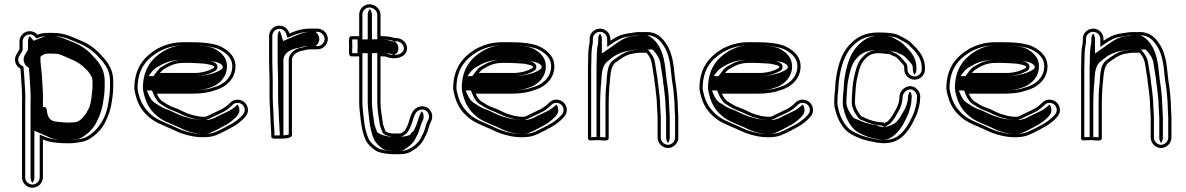

<svg xmlns="http://www.w3.org/2000/svg" viewBox="-20 -649 5554 899"><path d="M510.1 -240.2V-269.3C510.1 -335.3 472.7 -371.3 440 -405.4C417.9 -426.9 391.8 -445.1 361.7 -457.5C322.3 -472.8 287.4 -495 227.5 -495H205C187.2 -495 170.2 -492.7 155 -486.8C146.3 -496.8 134 -503 119.6 -503C93 -503 71.1 -481.6 71.1 -455.5V-417.7C67.1 -411.9 63 -405.1 60 -399.3L54.9 -390.4C42.4 -364.1 55.8 -338.2 75.6 -327.4C76.7 -318.1 77.6 -307.7 78.1 -297.6C80 -253.2 85.3 -209.8 83.1 -166.3L83.1 -166.1V181.5C83.1 208.1 105 230 131.6 230C158.3 230 180.9 208.1 180.9 181.5V3.9C213.8 18.5 254.8 22 301.6 22C312 22 322.3 21.3 332.8 19.9L361 15.9C374.7 13 386.8 8.8 396.5 2.9C426.1 -14.3 457.9 -43.6 473.5 -78.9C487.8 -107 500 -140 504.1 -179.1L507.1 -197.5C508.4 -211.4 510.1 -224.8 510.1 -240.2ZM413.1 -268.5V-239.8C413.1 -230.8 411.4 -219.3 410.2 -210.1L408.2 -191.9C405.8 -172 401.3 -149.4 393.2 -136.5C385.2 -123.8 386.1 -119 375.7 -108.6C363 -92.2 360.4 -89.8 343.7 -79.8C335.4 -76.3 316.8 -75 301.6 -75C288.8 -75 268.2 -76.5 257.6 -77.8L240.5 -79.7C216.1 -83.3 206.3 -96.6 201.1 -119.7L199 -133.2C198.4 -135.3 198 -137.4 198 -138.5C198 -150.7 180.9 -147.1 180.9 -147.1V-167.1C183.1 -213.2 177.6 -256.9 175.5 -302.4C173 -330.4 169.1 -354.1 169.1 -380.3V-381.5L168.7 -382.7C175.5 -388.8 185.9 -396.1 191 -396.1H192.2C196.6 -397.2 201.4 -398 205 -398H227.5C233 -398 239.1 -397.6 245.3 -397H245.8C248.3 -397 251.4 -396.5 255 -395.5C275.7 -389.3 298.4 -377 318.7 -369C337.4 -361.6 355 -350.3 369.8 -337.1L390.9 -316.4C397.4 -308.8 399.8 -305 401.1 -302.1C406.4 -295.7 412.1 -286.6 412.1 -278V-277.3C412.7 -274.5 413.1 -271.4 413.1 -268.5ZM495.1 -240.2C495.1 -226.3 493.4 -212.5 492.2 -199.4L489.2 -181C481.1 -102.8 443.4 -41.7 388.9 -10C381.1 -5.3 369.9 -1.4 358.4 1.1L330.8 5.1C321.1 6.3 311.3 7 301.6 7C255.4 7 216.5 3.3 186.9 -9.8L165.9 -19.1V181.5C165.9 199.5 150.2 215 131.6 215C113.3 215 98.1 199.8 98.1 181.5V-165.7C100.4 -212.7 95 -254.2 93.1 -298.4C92.3 -311.9 91 -324.4 89.7 -336.9L82.8 -340.6C68.6 -348.3 60.4 -366 68.3 -383.5C74 -393.6 79.6 -403.5 86.1 -413V-455.5C86.1 -473 101 -488 119.6 -488C129.6 -488 137.6 -484 143.7 -477L150.6 -468.9L160.5 -472.8C173.3 -477.8 188.5 -480 205 -480H227.5C283.5 -480 314.9 -459.5 356.1 -443.6C383.9 -432.1 408.8 -414.6 429.4 -394.8C463.2 -359.5 495.1 -328.7 495.1 -269.3ZM428.1 -268.5V-239.8C428.1 -229.1 426.2 -217 425.1 -208.3L423.1 -190.2C420.6 -169.3 416.5 -145.5 405.9 -128.5C399.9 -119 400 -112.1 387 -98.7C375.5 -83.9 367.8 -76.7 351.4 -66.9C339.6 -59.9 317.8 -60 301.6 -60C287.8 -60 267.1 -61.5 255.8 -62.9L238.6 -64.8C200.1 -70.5 189.4 -97 183.7 -132.4L165.9 -129V-167.4L165.9 -167.8C168 -212.4 162.8 -253.8 160.5 -301.4C158.1 -328 154.3 -350.4 154.1 -378.9L151.2 -387.2C161.9 -396.8 169.9 -409.1 190.7 -411.2C193.5 -411.8 200.3 -413 205 -413H227.5C233.4 -413 239.3 -412.7 245.8 -412C250.1 -411.9 254.5 -411.3 259.3 -409.8C282.2 -403 305.2 -390.4 324.2 -382.9C343.9 -375.1 363.4 -362.9 380.1 -348.1L401.9 -326.6C407.8 -319.7 410.8 -316 413.9 -310.1C418.7 -304.1 426.4 -293.9 427.1 -278.8C427.6 -276 428.1 -272.2 428.1 -268.5ZM470.1 -240.2V-269.3C470.1 -333.1 435.5 -365.7 402.5 -400.2C381.8 -420.2 357.3 -436.9 332.5 -447.2C285.6 -465.5 259.9 -480 227.5 -480H205C196.8 -480 191.7 -479.5 183.9 -476.4L137.7 -458.3L119.2 -479.6C114.7 -473.7 111.1 -464.8 111.1 -455.5V-415.8C106.9 -409.7 102.5 -402.8 99.2 -396.3L94.2 -387.5C83.6 -364.7 98.4 -341.5 108.5 -336L115.1 -332.4C116.3 -321.4 117.4 -309.8 118.1 -297.9C120 -253.6 125.4 -210.3 123.1 -165.9V181.5C123.1 191.4 126.5 200.3 131.8 207.1C137 200.7 140.9 191.5 140.9 181.5V-36.9L211.4 -5.8C234.5 4.4 259.9 7 301.6 7C307.2 7 312.3 6.7 319 5.8L343.7 2.3C349.9 0.8 356.5 -1.4 362.7 -5.1C389 -20.4 419.2 -47.7 434.1 -81.6C448.4 -109.5 460.1 -141 464.1 -179.8L467.1 -198.3C468.4 -211.9 470.1 -225.4 470.1 -240.2ZM127.6 -384.8 129 -380.8C129 -380.4 129.1 -380.7 129.1 -380.3C129.1 -353.6 133 -329.5 135.5 -302C137.7 -255.7 143.1 -213.1 140.9 -167.2V-122.2L160 -126C164.7 -97.2 169.3 -74.2 227.4 -65.5L245.5 -63.5C262.5 -61.4 281.8 -60 301.6 -60C320.5 -60 350.5 -60.2 373.4 -69.7C392.2 -77.6 402.3 -89.2 413.7 -103.9C426.3 -116.8 425.2 -122.1 432.1 -133.1C441.6 -148.2 445.7 -170.8 448.1 -191.2L450.1 -209.4C451.3 -218.4 453.1 -230.2 453.1 -239.8V-268.5C453.1 -271.7 452.6 -275.3 452.1 -277.9C452.1 -288.7 445.5 -298.9 440.1 -305.6C438.1 -309.6 434.7 -314.3 428.7 -321.3L406.9 -342.7C389.9 -357.9 367.1 -371.6 347.7 -379.3C324.4 -388.5 291 -409.2 250.5 -412C245 -412.5 235.3 -413 227.5 -413H205C193 -413 186.4 -411.9 180.2 -410.8C139.2 -404 138.1 -394.1 127.6 -384.8Z M748.5 -325.6C775.7 -341.8 798.9 -354.5 841.3 -354.5H870.8C882.7 -354.5 932.7 -351.6 941.5 -350.6C944.3 -350.3 982 -342.8 982 -338.2L983.1 -336.2V-335C983.1 -333.6 981.3 -331.2 978.3 -329.3C956.5 -317.1 936.4 -310.8 903.1 -307.5L728.4 -307.5C729.5 -309 747.6 -327 748.5 -325.6ZM747.3 -170.4C732.7 -177.4 722.4 -191.2 714.3 -210.5H881.3C911.2 -210.5 941.9 -213.6 965.8 -219.8L984.8 -225.8C1030.9 -237.9 1071.6 -269.9 1080.9 -318.7C1091.5 -379.5 1051.6 -411 1016.8 -429.6C982.3 -447.2 924.6 -451.5 870.8 -451.5H841.3C788.2 -451.5 750.1 -438.7 714.8 -419.5C654.5 -383.4 609 -330.7 609 -235V-234.7L609 -234.5C609.7 -224.4 612.3 -212.4 616.3 -199C626.2 -161.2 644.3 -131.3 669.3 -108.6C701.3 -76.6 739.9 -64.3 783 -45.2L806.1 -34.3C819.7 -27.9 836.7 -22 851.8 -17.8L868.8 -13.7C903.5 -4.8 958.5 -2.2 992 -16.1C1020.8 -28 1047.9 -43.1 1074.2 -57.5C1090.5 -67 1107.2 -80.1 1119.8 -92.7C1129.4 -102.3 1141 -114.6 1141 -134C1141 -160.6 1119.1 -182.5 1092.5 -182.5C1079.3 -182.5 1067.5 -177.6 1058.2 -168.3C1043.8 -153.9 1028 -141.4 1007.6 -132.8L967.4 -113.7C957.3 -108.9 951.5 -104.8 942.5 -102.5H923.8C911 -103.7 909 -104.4 896.8 -106.3L879.3 -111.2C874.5 -112.5 869 -114.1 862.7 -116.1C846.4 -121.3 815 -139.7 793.2 -146.1C776.5 -152 761.6 -160.7 747.3 -170.4ZM943.2 -365.5C933 -366.7 884.1 -369.5 870.8 -369.5H841.3C796.6 -369.5 769 -355.2 742.8 -339.7C730.3 -334.5 720.2 -321.5 716.5 -316.5L698.3 -292.5L903.8 -292.5C938.7 -295.9 961.9 -302.9 985.6 -316.2C990.4 -318.9 998.1 -323.5 998.1 -335V-339.9C993.2 -364.5 943.6 -366.5 943.2 -365.5ZM739.9 -157.4C755.9 -146.6 770 -138.5 788.2 -132C806.9 -125.3 838.5 -108 858.2 -101.8C864.6 -99.8 870.4 -98.1 875.3 -96.7L893.6 -91.6C905.6 -89.7 909.4 -88.7 923.2 -87.5H944.4C957 -90.8 964.6 -95.8 973.8 -100.2L1013.7 -119.1C1037.7 -129.5 1053.5 -142.4 1068.8 -157.7C1075.4 -164.3 1083.1 -167.5 1092.5 -167.5C1110.8 -167.5 1126 -152.3 1126 -134C1126 -121.2 1118.8 -112.9 1109.2 -103.3C1097.6 -91.7 1081.4 -79.1 1066.8 -70.5C1040.9 -56.4 1013.9 -41.4 986.3 -30C957.9 -18.2 904.9 -19.9 872.4 -28.3L855.6 -32.3C839.9 -36.8 825 -41.9 812.5 -47.8L789.3 -58.9C744.6 -78.7 709 -90.1 679.9 -119.2C657.5 -141.6 640.5 -166 630.7 -203C626.8 -216.2 624.6 -227.3 624 -235.3C624.4 -326.2 665.5 -372.3 722.2 -406.5C756.7 -425.1 790.8 -436.5 841.3 -436.5H870.8C923.9 -436.5 980.2 -431.5 1009.9 -416.3C1043 -398.6 1075 -372.6 1066.1 -321.3C1058.2 -279.9 1023.1 -251.3 980.7 -240.2L961.7 -234.2C938.7 -228.4 910.1 -225.5 881.3 -225.5H691.7L700.5 -204.7C709.2 -184 721 -167.2 739.9 -157.4ZM675.6 -292.5 689.9 -311.6C693.2 -316 703.8 -328.3 719 -336.2C743.6 -350.7 775.6 -369.5 841.3 -369.5H870.8C892 -369.5 935.7 -367 953 -364.9C961.8 -364 1010.6 -360.3 1021.2 -341.3C1022 -339.9 1022.4 -339 1023.1 -337.7V-335C1023.1 -329.6 1019.4 -325.9 1012.7 -321.7C987.8 -305.9 953 -296.9 908.2 -292.5ZM713.7 -162.2C692.3 -173.3 683 -188.8 674.8 -208.2L667.5 -225.5H881.3C903.4 -225.5 925.4 -227.8 941.7 -231.8L960.4 -237.7C990.7 -245.7 1031.9 -272.1 1041 -319.7C1051 -377.4 1014.4 -404.7 984.3 -420.9C961.8 -432.2 920.8 -436.5 870.8 -436.5H841.3C808.3 -436.5 781.4 -429.2 748.2 -411.3C693.4 -378.2 649 -328.9 649 -234.9C649.7 -225.3 652 -213.9 656.1 -200.5C665.8 -163.4 683 -135.4 706.5 -114.1C736.5 -84.2 766.8 -75.6 814 -54.8L837.5 -43.6C848 -38.6 861 -34.1 874.6 -30.1L890.8 -26.3C916.5 -19.6 947.2 -19.9 962.3 -26.2C988.3 -36.9 1014.2 -51.2 1040.9 -65.8C1054.2 -73.6 1070.7 -86.3 1082.4 -98C1091.6 -107.2 1101 -116.8 1101 -134C1101 -144 1097.7 -152.7 1092.2 -159.7C1078 -146 1063.3 -134 1038.3 -123.2L998.8 -104.4C991.6 -101 985.7 -95.4 965.2 -90.1L955 -87.5H919.1C900.3 -89.2 888.6 -91.3 876.7 -93.2L855.8 -99.1C850.1 -100.6 843.7 -102.5 837 -104.6C810.6 -113 780.6 -130.8 768.7 -134.3C746 -140.9 729.2 -151.8 713.7 -162.2Z M1250 -26V-10.5C1250 3.4 1269.5 0 1278 0C1283.3 0 1347 4 1347 -16.5V-372C1348.7 -376.9 1348.5 -378.5 1348.7 -378.4C1353.6 -395.5 1374.7 -408.8 1397.6 -412.1C1410.7 -414 1417.4 -418 1431.5 -418H1466.5C1492.3 -418 1515 -440.3 1515 -466.5C1515 -492.7 1492.4 -515 1466.5 -515H1431.5C1393.7 -515 1364.1 -504.8 1335.2 -492.4C1329.2 -512.6 1311.6 -529 1288.5 -529C1261.9 -529 1240 -507.1 1240 -480.5V-357.5C1240 -329.7 1242 -304.2 1242 -275.5V-194.5C1242 -184.3 1242.3 -172.9 1243 -160.1L1245 -126C1245.7 -116.7 1246 -108 1246 -99.5C1246 -86.3 1249 -51.2 1249 -41.5V-40.9C1249.6 -37.1 1250 -32.5 1250 -26ZM1261 -99.5C1261 -108.3 1260.7 -117.6 1260 -127L1258 -160.9C1257.3 -173.5 1257 -184.6 1257 -194.5V-275.5C1257 -304.9 1255 -330.5 1255 -357.5V-480.5C1255 -498.8 1270.2 -514 1288.5 -514C1303.9 -514 1316.4 -503.1 1320.9 -488.1L1325.7 -472L1341.2 -478.6C1369.4 -490.7 1396.5 -500 1431.5 -500H1466.5C1484 -500 1500 -484.2 1500 -466.5C1500 -448.8 1484 -433 1466.5 -433H1431.5C1414 -433 1405.4 -428.4 1395.4 -426.9C1368.8 -423.1 1342.6 -408.8 1334.1 -382C1333.3 -378.5 1333.8 -379.5 1332 -374.5V-19.5C1320.4 -14.1 1283.3 -15 1278 -15C1273.2 -15 1268.4 -14.6 1265 -14.7V-26C1265 -45.4 1261 -79.1 1261 -99.5ZM1290 -26V-14.7C1295.6 -14.6 1303.8 -14.9 1306.8 -15.4C1306.9 -15.6 1307 -16 1307 -16.5V-373C1308.8 -378.2 1307.7 -376.9 1309.2 -380.8C1315.3 -399.8 1335.5 -418.9 1383.5 -426.1C1383.5 -426.1 1393.3 -433 1431.5 -433H1457.1C1465 -438 1475 -451.3 1475 -466.5C1475 -481.5 1465.5 -494.7 1457.1 -500H1431.5C1414.5 -500 1394 -494.8 1365.3 -482.5L1305.6 -457L1295.5 -490.8C1293.9 -496.2 1291.6 -500.7 1288.2 -505.4C1283.4 -498.9 1280 -490.1 1280 -480.5V-357.5C1280 -330 1282 -304.5 1282 -275.5V-194.5C1282 -184.4 1282.3 -173.1 1283 -160.4L1285 -126.4C1285.7 -117.1 1286 -108.1 1286 -99.5C1286 -86.7 1289 -52.1 1289 -41.3C1289.6 -37.6 1290 -32.4 1290 -26Z M1785.1 -384.3H1785.5C1785.6 -384.3 1785.5 -384.4 1786.2 -384.1C1814.5 -371.6 1852.7 -373.3 1873.3 -393C1894 -413.8 1887.9 -442.8 1868.5 -458.7C1858.2 -466.9 1845.7 -471.8 1828.4 -470.9C1812.5 -476.5 1788.7 -479.7 1767.7 -479.7H1761.6V-580.5C1761.6 -607.1 1736.2 -629 1709.8 -629C1683.5 -629 1661.8 -606.8 1661.8 -580.5V-479.6H1625.3C1609.7 -479.6 1614.3 -452.9 1614.8 -432.3C1614.3 -411.7 1609.7 -385 1625.3 -385H1661.8V-170C1661.8 -141.4 1666.7 -113.4 1668.9 -88.4C1672.5 -52.8 1680 -19.8 1692.5 7.6C1701.5 26.9 1724 47.5 1742.4 58C1763 68.8 1788.4 70.7 1814 73H1852.1C1880 73 1898 66.5 1914.3 54.9C1929.5 46.4 1945.2 32 1955.4 18C1963.3 7.4 1968 -5.6 1973.8 -15.8C1985.2 -35.6 1988.1 -62.7 1997.9 -79.9C2017.4 -116.5 1985.9 -162.7 1941.1 -148.7C1901.1 -136.2 1899.9 -84.4 1886.7 -58C1879.8 -46.7 1877.5 -38.2 1870.5 -33.5C1864.6 -29.6 1858.7 -24 1852.1 -24H1816.5C1802 -26.8 1795.1 -25.9 1784.8 -34.4C1781.8 -41.5 1776.9 -56.5 1773.6 -66L1771.5 -79C1767.9 -108 1761.6 -139.2 1761.6 -170.5V-385.3H1767.7C1770.9 -385.3 1777.2 -384.9 1785.1 -384.3ZM1826.3 -455.8C1841.6 -456.5 1850.6 -453.7 1859 -447C1873.1 -435.5 1875.8 -417.3 1862.8 -403.7C1846.2 -388.5 1813.8 -388.3 1789.6 -399C1781.5 -399.6 1771.9 -400.3 1767.7 -400.3H1746.6V-170.5C1746.6 -137 1753 -105.7 1756.7 -76.8L1759 -62.3C1762.9 -50.9 1768.1 -35.3 1772.5 -25.2C1787.3 -12.9 1801 -11.7 1815 -9H1852.1C1866.7 -9 1875.2 -18.6 1878.9 -21.1C1891.9 -29.9 1894.3 -41.6 1899.8 -50.8C1917.1 -85.2 1916.4 -125.2 1945.6 -134.3C1977.7 -144.4 1997.9 -111.8 1984.8 -87.1C1972.7 -66.1 1969.9 -39.2 1960.8 -23.2C1954 -11.3 1949.6 0.6 1943.3 9C1934.3 21.4 1919.9 34.6 1907 41.8C1890.8 50.8 1879.8 58 1852.1 58H1814.6C1788.3 55.7 1766.1 53.2 1749.6 44.8C1732.7 35 1713 16.1 1706.1 1.3C1694.6 -23.8 1687.3 -55.7 1683.8 -89.8C1681.6 -115.5 1676.8 -143.1 1676.8 -170V-400H1629.2C1628.3 -407.1 1629.5 -419.5 1629.8 -431.9L1629.8 -432.3L1629.8 -432.7C1629.5 -445.1 1628.5 -459 1629.2 -464.6H1676.8V-580.5C1676.8 -598.6 1692 -614 1709.8 -614C1728.8 -614 1746.6 -597.4 1746.6 -580.5V-464.7H1767.7C1788.9 -464.7 1811.7 -460.8 1826.3 -455.8ZM1793.2 -399 1807.5 -397.9 1816.7 -393.8C1820.1 -392.3 1822.8 -391.6 1824.3 -391.3C1826 -391.8 1830.8 -393.6 1835.9 -398.3C1851.6 -414.4 1846.3 -440.8 1832.2 -452.4C1830.5 -453.7 1829.1 -454.7 1827.3 -455.7L1815.1 -455.1L1801.1 -459.9C1793.6 -462.6 1778.5 -464.7 1767.7 -464.7H1721.6V-580.5C1721.6 -590.7 1717.3 -599.8 1711 -606.6C1706 -600.4 1701.8 -590.7 1701.8 -580.5V-464.6H1654.1C1653.3 -456.5 1654.5 -443.8 1654.8 -432.3C1654.5 -420.8 1653.2 -408.8 1654.1 -400H1701.8V-170C1701.8 -142 1706.7 -114.2 1708.8 -88.9C1712.4 -53.9 1719.9 -21.3 1731.9 5.1C1739.7 21.8 1760.9 41 1775.4 49.5C1785.8 54.8 1794 55.8 1818.6 58H1852.1C1859.1 58 1864.8 58 1878.9 47.9C1890.7 39.5 1906.3 28.5 1916.8 14C1923.7 4.7 1928.4 -7.9 1934.7 -18.9C1945 -37 1947.5 -63 1958.7 -83C1966.6 -98.1 1964.4 -116.3 1955.7 -128.4C1940.9 -110.8 1937 -77.3 1925.9 -55C1919.2 -43.9 1919.8 -35.9 1905.4 -26.2C1905.4 -26.2 1904 -9 1852.1 -9H1806.8C1794.8 -11.3 1765.3 -14.2 1746.2 -30.1C1742.4 -38.8 1737.4 -53.9 1733.8 -64.6L1731.6 -78.1C1727.9 -107.1 1721.6 -138.4 1721.6 -170.5V-400.3H1767.7C1777.6 -400.3 1783.8 -399.7 1793.2 -399Z M2241.5 -325.6C2268.7 -341.8 2291.9 -354.5 2334.3 -354.5H2363.8C2375.7 -354.5 2425.7 -351.6 2434.5 -350.6C2437.3 -350.3 2475 -342.8 2475 -338.2L2476.1 -336.2V-335C2476.1 -333.6 2474.3 -331.2 2471.3 -329.3C2449.5 -317.1 2429.4 -310.8 2396.1 -307.5L2221.4 -307.5C2222.5 -309 2240.6 -327 2241.5 -325.6ZM2240.3 -170.4C2225.7 -177.4 2215.4 -191.2 2207.3 -210.5H2374.3C2404.2 -210.5 2434.9 -213.6 2458.8 -219.8L2477.8 -225.8C2523.9 -237.9 2564.6 -269.9 2573.9 -318.7C2584.5 -379.5 2544.6 -411 2509.8 -429.6C2475.3 -447.2 2417.6 -451.5 2363.8 -451.5H2334.3C2281.2 -451.5 2243.1 -438.7 2207.8 -419.5C2147.5 -383.4 2102 -330.7 2102 -235V-234.7L2102 -234.5C2102.7 -224.4 2105.3 -212.4 2109.3 -199C2119.2 -161.2 2137.3 -131.3 2162.3 -108.6C2194.3 -76.6 2232.9 -64.3 2276 -45.2L2299.1 -34.3C2312.7 -27.9 2329.7 -22 2344.8 -17.8L2361.8 -13.7C2396.5 -4.8 2451.5 -2.2 2485 -16.1C2513.8 -28 2540.9 -43.1 2567.2 -57.5C2583.5 -67 2600.2 -80.1 2612.8 -92.7C2622.4 -102.3 2634 -114.6 2634 -134C2634 -160.6 2612.1 -182.5 2585.5 -182.5C2572.3 -182.5 2560.5 -177.6 2551.2 -168.3C2536.8 -153.9 2521 -141.4 2500.6 -132.8L2460.4 -113.7C2450.3 -108.9 2444.5 -104.8 2435.5 -102.5H2416.8C2404 -103.7 2402 -104.4 2389.8 -106.3L2372.3 -111.2C2367.5 -112.5 2362 -114.1 2355.7 -116.1C2339.4 -121.3 2308 -139.7 2286.2 -146.1C2269.5 -152 2254.6 -160.7 2240.3 -170.4ZM2436.2 -365.5C2426 -366.7 2377.1 -369.5 2363.8 -369.5H2334.3C2289.6 -369.5 2262 -355.2 2235.8 -339.7C2223.3 -334.5 2213.2 -321.5 2209.5 -316.5L2191.3 -292.5L2396.8 -292.5C2431.7 -295.9 2454.9 -302.9 2478.6 -316.2C2483.4 -318.9 2491.1 -323.5 2491.1 -335V-339.9C2486.2 -364.5 2436.6 -366.5 2436.2 -365.5ZM2232.9 -157.4C2248.9 -146.6 2263 -138.5 2281.2 -132C2299.9 -125.3 2331.5 -108 2351.2 -101.8C2357.6 -99.8 2363.4 -98.1 2368.3 -96.7L2386.6 -91.6C2398.6 -89.7 2402.4 -88.7 2416.2 -87.5H2437.4C2450 -90.8 2457.6 -95.8 2466.8 -100.2L2506.7 -119.1C2530.7 -129.5 2546.5 -142.4 2561.8 -157.7C2568.4 -164.3 2576.1 -167.5 2585.5 -167.5C2603.8 -167.5 2619 -152.3 2619 -134C2619 -121.2 2611.8 -112.9 2602.2 -103.3C2590.6 -91.7 2574.4 -79.1 2559.8 -70.5C2533.9 -56.4 2506.9 -41.4 2479.3 -30C2450.9 -18.2 2397.9 -19.9 2365.4 -28.3L2348.6 -32.3C2332.9 -36.8 2318 -41.9 2305.5 -47.8L2282.3 -58.9C2237.6 -78.7 2202 -90.1 2172.9 -119.2C2150.5 -141.6 2133.5 -166 2123.7 -203C2119.8 -216.2 2117.6 -227.3 2117 -235.3C2117.4 -326.2 2158.5 -372.3 2215.2 -406.5C2249.7 -425.1 2283.8 -436.5 2334.3 -436.5H2363.8C2416.9 -436.5 2473.2 -431.5 2502.9 -416.3C2536 -398.6 2568 -372.6 2559.1 -321.3C2551.2 -279.9 2516.1 -251.3 2473.7 -240.2L2454.7 -234.2C2431.7 -228.4 2403.1 -225.5 2374.3 -225.5H2184.7L2193.5 -204.7C2202.2 -184 2214 -167.2 2232.9 -157.4ZM2168.6 -292.5 2182.9 -311.6C2186.2 -316 2196.8 -328.3 2212 -336.2C2236.6 -350.7 2268.6 -369.5 2334.3 -369.5H2363.8C2385 -369.5 2428.7 -367 2446 -364.9C2454.8 -364 2503.6 -360.3 2514.2 -341.3C2515 -339.9 2515.4 -339 2516.1 -337.7V-335C2516.1 -329.6 2512.4 -325.9 2505.7 -321.7C2480.8 -305.9 2446 -296.9 2401.2 -292.5ZM2206.7 -162.2C2185.3 -173.3 2176 -188.8 2167.8 -208.2L2160.5 -225.5H2374.3C2396.4 -225.5 2418.4 -227.8 2434.7 -231.8L2453.4 -237.7C2483.7 -245.7 2524.9 -272.1 2534 -319.7C2544 -377.4 2507.4 -404.7 2477.3 -420.9C2454.8 -432.2 2413.8 -436.5 2363.8 -436.5H2334.3C2301.3 -436.5 2274.4 -429.2 2241.2 -411.3C2186.4 -378.2 2142 -328.9 2142 -234.9C2142.7 -225.3 2145 -213.9 2149.1 -200.5C2158.8 -163.4 2176 -135.4 2199.5 -114.1C2229.5 -84.2 2259.8 -75.6 2307 -54.8L2330.5 -43.6C2341 -38.6 2354 -34.1 2367.6 -30.1L2383.8 -26.3C2409.5 -19.6 2440.2 -19.9 2455.3 -26.2C2481.3 -36.9 2507.2 -51.2 2533.9 -65.8C2547.2 -73.6 2563.7 -86.3 2575.4 -98C2584.6 -107.2 2594 -116.8 2594 -134C2594 -144 2590.7 -152.7 2585.2 -159.7C2571 -146 2556.3 -134 2531.3 -123.2L2491.8 -104.4C2484.6 -101 2478.7 -95.4 2458.2 -90.1L2448 -87.5H2412.1C2393.3 -89.2 2381.6 -91.3 2369.7 -93.2L2348.8 -99.1C2343.1 -100.6 2336.7 -102.5 2330 -104.6C2303.6 -113 2273.6 -130.8 2261.7 -134.3C2239 -140.9 2222.2 -151.8 2206.7 -162.2Z M3057 -137.5C3057 -125.6 3059 -110.5 3059 -99.9V-4.5C3059 21.3 3081.3 44 3107.5 44C3133.7 44 3156 21.4 3156 -4.5V-100.6C3156 -112.9 3154 -128 3154 -138.4C3154 -158.3 3152.9 -176.7 3151 -197.3L3149 -218.7C3146.6 -246.2 3141.4 -268.9 3139 -295.3C3134.1 -352.4 3126.2 -407.2 3097.7 -446.3C3080.9 -471.7 3055.1 -499 3009.3 -499H2974.5C2955.7 -499 2938.5 -494.5 2923.4 -492.9C2887.3 -488.5 2861.6 -474.4 2838 -458V-466.5C2838 -493.1 2816.1 -515 2789.5 -515C2762.9 -515 2741 -493.8 2741 -467.9V-457.2C2741 -452.3 2740.7 -448.5 2740.1 -446C2735.5 -423.3 2734 -403.2 2734 -372.8C2733.3 -359.1 2733 -345.6 2733 -331.9V-1.5C2733 12.1 2751.5 7.8 2756.2 7.8C2762.9 7.8 2771 7.5 2781.5 7C2801.8 8 2830 14 2830 -1.5V-164.4C2830 -188.2 2831.6 -220.6 2833 -241.8C2839.3 -292 2836 -335.6 2862 -356.4C2885.4 -372.5 2909.3 -392.1 2939 -397.3L2962.8 -401.1C2966.6 -401.7 2970.3 -402 2973.4 -402H3006.8C3019 -388.1 3029 -372.3 3031.7 -353.4C3034.3 -335.1 3038.1 -319.3 3040.1 -299.9C3044.4 -285.2 3043.8 -262.7 3048.1 -243.2L3050 -226.3C3052.8 -202.6 3056 -178.4 3056 -153.9V-153.4C3056.6 -148.5 3057 -143.2 3057 -137.5ZM3139 -138.4C3139 -126.3 3141 -111.4 3141 -100.6V-4.5C3141 13 3125.2 29 3107.5 29C3089.8 29 3074 13 3074 -4.5V-99.9C3074 -112.1 3072 -127.1 3072 -137.5C3072 -143.2 3071.4 -151 3071 -154.3C3070.9 -181.2 3067.7 -204.4 3064.9 -228L3062.9 -245.7C3059.2 -262.5 3059.6 -285 3054.9 -302.8C3052.4 -324.5 3049 -338.1 3046.6 -355.5C3042.9 -381.5 3028.2 -400.4 3013.5 -417H2973.4C2969.3 -417 2965.2 -416.7 2960.5 -416L2936.5 -412.1C2901.6 -405.9 2876 -384.3 2853.5 -368.8C2817.7 -344.2 2823.8 -288.5 2818.1 -243.7C2815.4 -222.4 2815 -188.9 2815 -164.4V-6.2C2806.7 -5.6 2793.9 -7.4 2781.5 -8C2767.3 -7.3 2758.4 -7.2 2748 -6.6V-331.9C2748 -345.3 2748.3 -358.6 2749 -372.1L2749 -372.5V-372.8C2749 -402.8 2750.4 -421.4 2754.8 -443C2755.7 -447.1 2756 -451.6 2756 -457.2V-467.9C2756 -485.1 2770.8 -500 2789.5 -500C2807.8 -500 2823 -484.8 2823 -466.5V-429.2L2846.6 -445.7C2869.2 -461.5 2892.4 -474 2925 -478C2941.6 -479.7 2958.2 -484 2974.5 -484H3009.3C3048.1 -484 3069.3 -462 3085.4 -437.7C3111.1 -402.4 3119.1 -351 3124 -294C3126.6 -266.2 3131.8 -243.8 3134 -217.3L3136 -195.9C3137.9 -176.1 3139 -157.7 3139 -138.4ZM2781.5 -8.1C2785.7 -7.9 2786.6 -7.9 2790 -7.7V-164.4C2790 -188.5 2791.6 -220.7 2793 -242.3C2799.3 -292.2 2791.9 -335.6 2825.7 -362.7C2846 -379 2869.8 -401.7 2922.5 -411L2947.6 -415C2956.4 -416.3 2963.4 -417 2973.4 -417H3035.7L3044.7 -406.7C3057.8 -391.9 3068.8 -374.7 3071.7 -354.2C3074.2 -336.3 3077.8 -321.2 3080 -301C3084.5 -285.1 3083.9 -263.2 3088 -244.2L3090 -227C3092.7 -203.3 3096 -179 3096 -153.8C3096.5 -149.4 3097 -143.2 3097 -137.5C3097 -126.1 3099 -111.1 3099 -99.9V-4.5C3099 4.8 3102.2 13.4 3107.5 20.3C3112.3 14 3116 4.8 3116 -4.5V-100.6C3116 -112.3 3114 -127.4 3114 -138.4C3114 -145.9 3113.8 -150.6 3113 -158.9C3113 -165.5 3112.8 -169.8 3112 -177.3C3112 -183 3111.7 -189.8 3111 -196.8L3109 -218.2C3106.7 -245.3 3101.5 -267.9 3099 -294.8C3094.1 -351.8 3085.8 -405.6 3059 -442.5C3039.6 -471.9 3012.3 -484 3009.3 -484H2974.5C2971.5 -484 2961.2 -481.4 2935.1 -478.6C2918.4 -476.4 2896.4 -467 2873.2 -450.9L2798 -398.3V-466.5C2798 -476.4 2794.6 -485.3 2789.3 -492.1C2784.8 -486.3 2781 -477.2 2781 -467.9V-457.2C2781 -452 2780.7 -448 2780 -444.8C2775.4 -422.5 2774 -403.2 2774 -372.7C2773.3 -358.8 2773 -345.6 2773 -331.9V-7.7C2774.8 -7.8 2779.3 -8 2781.5 -8.1Z M3394.5 -325.6C3421.7 -341.8 3444.9 -354.5 3487.3 -354.5H3516.8C3528.7 -354.5 3578.7 -351.6 3587.5 -350.6C3590.3 -350.3 3628 -342.8 3628 -338.2L3629.1 -336.2V-335C3629.1 -333.6 3627.3 -331.2 3624.3 -329.3C3602.5 -317.1 3582.4 -310.8 3549.1 -307.5L3374.4 -307.5C3375.5 -309 3393.6 -327 3394.5 -325.6ZM3393.3 -170.4C3378.7 -177.4 3368.4 -191.2 3360.3 -210.5H3527.3C3557.2 -210.5 3587.9 -213.6 3611.8 -219.8L3630.8 -225.8C3676.9 -237.9 3717.6 -269.9 3726.9 -318.7C3737.5 -379.5 3697.6 -411 3662.8 -429.6C3628.3 -447.2 3570.6 -451.5 3516.8 -451.5H3487.3C3434.2 -451.5 3396.1 -438.7 3360.8 -419.5C3300.5 -383.4 3255 -330.7 3255 -235V-234.7L3255 -234.5C3255.7 -224.4 3258.3 -212.4 3262.3 -199C3272.2 -161.2 3290.3 -131.3 3315.3 -108.6C3347.3 -76.6 3385.9 -64.3 3429 -45.2L3452.1 -34.3C3465.7 -27.9 3482.7 -22 3497.8 -17.8L3514.8 -13.7C3549.5 -4.8 3604.5 -2.2 3638 -16.1C3666.8 -28 3693.9 -43.1 3720.2 -57.5C3736.5 -67 3753.2 -80.1 3765.8 -92.7C3775.4 -102.3 3787 -114.6 3787 -134C3787 -160.6 3765.1 -182.5 3738.5 -182.5C3725.3 -182.5 3713.5 -177.6 3704.2 -168.3C3689.8 -153.9 3674 -141.4 3653.6 -132.8L3613.4 -113.7C3603.3 -108.9 3597.5 -104.8 3588.5 -102.5H3569.8C3557 -103.7 3555 -104.4 3542.8 -106.3L3525.3 -111.2C3520.5 -112.5 3515 -114.1 3508.7 -116.1C3492.4 -121.3 3461 -139.7 3439.2 -146.1C3422.5 -152 3407.6 -160.7 3393.3 -170.4ZM3589.2 -365.5C3579 -366.7 3530.1 -369.5 3516.8 -369.5H3487.3C3442.6 -369.5 3415 -355.2 3388.8 -339.7C3376.3 -334.5 3366.2 -321.5 3362.5 -316.5L3344.3 -292.5L3549.8 -292.5C3584.7 -295.9 3607.9 -302.9 3631.6 -316.2C3636.4 -318.9 3644.1 -323.5 3644.1 -335V-339.9C3639.2 -364.5 3589.6 -366.5 3589.2 -365.5ZM3385.9 -157.4C3401.9 -146.6 3416 -138.5 3434.2 -132C3452.9 -125.3 3484.5 -108 3504.2 -101.8C3510.6 -99.8 3516.4 -98.1 3521.3 -96.7L3539.6 -91.6C3551.6 -89.7 3555.4 -88.7 3569.2 -87.5H3590.4C3603 -90.8 3610.6 -95.8 3619.8 -100.2L3659.7 -119.1C3683.7 -129.5 3699.5 -142.4 3714.8 -157.7C3721.4 -164.3 3729.1 -167.5 3738.5 -167.5C3756.8 -167.5 3772 -152.3 3772 -134C3772 -121.2 3764.8 -112.9 3755.2 -103.3C3743.6 -91.7 3727.4 -79.1 3712.8 -70.5C3686.9 -56.4 3659.9 -41.4 3632.3 -30C3603.9 -18.2 3550.9 -19.9 3518.4 -28.3L3501.6 -32.3C3485.9 -36.8 3471 -41.9 3458.5 -47.8L3435.3 -58.9C3390.6 -78.7 3355 -90.1 3325.9 -119.2C3303.5 -141.6 3286.5 -166 3276.7 -203C3272.8 -216.2 3270.6 -227.3 3270 -235.3C3270.4 -326.2 3311.5 -372.3 3368.2 -406.5C3402.7 -425.1 3436.8 -436.5 3487.3 -436.5H3516.8C3569.9 -436.5 3626.2 -431.5 3655.9 -416.3C3689 -398.6 3721 -372.6 3712.1 -321.3C3704.2 -279.9 3669.1 -251.3 3626.7 -240.2L3607.7 -234.2C3584.7 -228.4 3556.1 -225.5 3527.3 -225.5H3337.7L3346.5 -204.7C3355.2 -184 3367 -167.2 3385.9 -157.4ZM3321.6 -292.5 3335.9 -311.6C3339.2 -316 3349.8 -328.3 3365 -336.2C3389.6 -350.7 3421.6 -369.5 3487.3 -369.5H3516.8C3538 -369.5 3581.7 -367 3599 -364.9C3607.8 -364 3656.6 -360.3 3667.2 -341.3C3668 -339.9 3668.4 -339 3669.1 -337.7V-335C3669.1 -329.6 3665.4 -325.9 3658.7 -321.7C3633.8 -305.9 3599 -296.9 3554.2 -292.5ZM3359.7 -162.2C3338.3 -173.3 3329 -188.8 3320.8 -208.2L3313.5 -225.5H3527.3C3549.4 -225.5 3571.4 -227.8 3587.7 -231.8L3606.4 -237.7C3636.7 -245.7 3677.9 -272.1 3687 -319.7C3697 -377.4 3660.4 -404.7 3630.3 -420.9C3607.8 -432.2 3566.8 -436.5 3516.8 -436.5H3487.3C3454.3 -436.5 3427.4 -429.2 3394.2 -411.3C3339.4 -378.2 3295 -328.9 3295 -234.9C3295.7 -225.3 3298 -213.9 3302.1 -200.5C3311.8 -163.4 3329 -135.4 3352.5 -114.1C3382.5 -84.2 3412.8 -75.6 3460 -54.8L3483.5 -43.6C3494 -38.6 3507 -34.1 3520.6 -30.1L3536.8 -26.3C3562.5 -19.6 3593.2 -19.9 3608.3 -26.2C3634.3 -36.9 3660.2 -51.2 3686.9 -65.8C3700.2 -73.6 3716.7 -86.3 3728.4 -98C3737.6 -107.2 3747 -116.8 3747 -134C3747 -144 3743.7 -152.7 3738.2 -159.7C3724 -146 3709.3 -134 3684.3 -123.2L3644.8 -104.4C3637.6 -101 3631.7 -95.4 3611.2 -90.1L3601 -87.5H3565.1C3546.3 -89.2 3534.6 -91.3 3522.7 -93.2L3501.8 -99.1C3496.1 -100.6 3489.7 -102.5 3483 -104.6C3456.6 -113 3426.6 -130.8 3414.7 -134.3C3392 -140.9 3375.2 -151.8 3359.7 -162.2Z M4140.1 -396H4140.4C4146.4 -396 4151.3 -392.5 4158.8 -388.6C4177.5 -382.9 4181.3 -376.8 4196.8 -359.6C4207.9 -346.7 4214 -345.4 4214 -330.5V-324.5C4214 -297.9 4235.9 -276 4262.5 -276C4289.1 -276 4311 -297.9 4311 -324.5V-330.5C4311 -388 4274.6 -420 4246.8 -447.8C4230.3 -464.3 4208.1 -472.8 4190.2 -483C4167.6 -494.9 4124.9 -497 4094.7 -497C4016.6 -497 3977.6 -464.9 3945.5 -425.2C3914 -383.4 3899.1 -325.1 3892 -263.2L3890 -230.3C3887.5 -211.5 3886 -190.6 3886 -169.4C3886 -156.3 3888.1 -143.2 3892.3 -129.7C3900.4 -95.9 3917.4 -64.4 3937.9 -42.2C3956.6 -22.3 3981.5 -11.7 4007.1 -1.1C4030.7 8.2 4059.5 13.9 4086.9 18.9L4107 21C4181.6 26.7 4218.6 -15.8 4245 -58.7L4257.2 -81.1L4265.2 -98.2C4268.7 -105 4271.9 -112.2 4274.7 -119.2C4279.2 -137.5 4287.7 -157.3 4288 -185.2L4289 -195.1V-195.5C4289 -208.6 4284.4 -220.4 4275.5 -230.1C4243.1 -265.3 4194.1 -234.1 4192 -199.1L4191 -188.9V-188.5C4191 -180.1 4188.1 -168.8 4186 -162.9L4181.7 -151.1L4177.6 -141.7L4167.9 -124.8C4162.6 -113.9 4155.3 -102.2 4148.1 -93.6C4140.6 -84.6 4133.3 -76 4125.2 -76H4124.2L4123.2 -75.8C4121.5 -67.9 4120.1 -67.9 4118.4 -75.8L4117.5 -76H4116.5C4084.2 -76 4051.8 -86.2 4030.2 -97C4023.6 -100.3 4012.6 -104.3 4011.2 -106.3C3998.9 -122.4 3983 -145.8 3983 -171.1C3983 -178.6 3983.3 -186.3 3984 -194.5C3986.1 -223.2 3986.8 -254.7 3992.8 -279.5L3998.8 -306.2C4004.4 -329.2 4012.1 -351.4 4025 -366.5C4042.2 -385.9 4057.1 -400 4093.6 -400C4109.5 -400 4123.4 -397.2 4140.1 -396ZM4273 -185.3C4272.8 -160.9 4265.5 -143.3 4260.4 -123.8C4257.8 -117.4 4255 -111.3 4251.8 -104.8L4243.8 -87.9L4232 -66.3C4206.2 -24.4 4174.6 11.1 4108.3 6L4089 4.1C4061.3 -1 4034.2 -6.6 4012.8 -15C3987.4 -25.5 3964.6 -35.7 3948.9 -52.4C3930.4 -72.5 3914.4 -102 3906.8 -133.2C3903.7 -146 3901 -157.4 3901 -169.4C3901 -190.2 3902.5 -210.5 3905 -228.8L3907 -261.9C3914.1 -323.6 3928.9 -377.9 3957.3 -416C3988.5 -454.3 4021.8 -482 4094.7 -482C4124.3 -482 4166 -478.7 4182.9 -469.9C4202 -459 4222.7 -450.7 4236.2 -437.2C4264.8 -408.6 4296 -380.9 4296 -330.5V-324.5C4296 -306.2 4280.8 -291 4262.5 -291C4244.2 -291 4229 -306.2 4229 -324.5V-330.5C4229 -351.9 4216.3 -359.9 4208.1 -369.5C4193.6 -385.6 4185.5 -395.6 4164.6 -402.5C4156.4 -406.9 4153.9 -410.3 4138.7 -411.1C4126.9 -412 4110 -415 4093.6 -415C4052.1 -415 4031.7 -396.7 4013.7 -376.3C3997.9 -357.8 3990 -333.7 3984.2 -309.6L3978.2 -282.9C3971.7 -256 3971.1 -223.6 3969 -195.7C3968.3 -187.1 3968 -179 3968 -171.1C3968 -139.7 3986.8 -113.6 3999.2 -97.2C4007.5 -86.3 4018 -86.4 4023.5 -83.6C4044.9 -72.9 4078 -62.6 4108.1 -61.2C4121.4 -47.6 4133.8 -61.8 4134.4 -62.6C4148.1 -67.9 4153.5 -76.7 4159.6 -83.9C4167.6 -93.6 4175.8 -106.9 4181.1 -117.8L4191 -134.9L4195.6 -145.5L4200.1 -157.8C4203.8 -168.1 4205.6 -183.9 4207 -197.9C4208.4 -221.2 4241.9 -244.5 4264.5 -219.9C4270.9 -213 4273.8 -204.7 4274 -195.9C4273.7 -192.4 4273 -188.9 4273 -185.3ZM4133.4 -412C4173.8 -408.7 4186.1 -400.2 4188.7 -398.7C4215.7 -389.4 4221 -379.6 4234.8 -364.3C4243.9 -353.7 4254 -347.4 4254 -330.5V-324.5C4254 -314.7 4257.3 -306 4262.5 -299.2C4267.3 -305.4 4271 -314.7 4271 -324.5V-330.5C4271 -385.6 4237.5 -414.4 4209.4 -442.5C4195.6 -456.3 4178.3 -462.6 4157.2 -474.5C4147.6 -479.3 4122.4 -482 4094.7 -482C4052.2 -482 4017.9 -462.9 3983.9 -421C3954.3 -381.6 3939.1 -324.4 3932 -262.7L3930 -229.7C3927.4 -210.7 3926 -190.5 3926 -169.4C3926 -156.8 3927.9 -144.7 3932 -131.2C3940.1 -98.1 3956.7 -67.7 3975.7 -47.2C3991.9 -29.9 4010.9 -21.9 4036.4 -11.3C4053.2 -4.8 4074.6 -0.1 4101.1 4.8L4116 6.3C4139.8 7.8 4176.1 -13.5 4205.9 -61.9L4217.9 -83.9L4225.9 -100.9C4229.3 -107.7 4232 -113.6 4234.9 -121C4239.8 -139.9 4247.7 -158.4 4248 -185.5L4249 -195.4C4249 -205.4 4246.4 -213.4 4241 -221.1C4236.1 -214.9 4232.5 -207 4232 -198.6L4231 -188.6C4231 -178.8 4228 -167.5 4225.6 -160.8L4221.3 -148.9L4216.9 -138.9L4207.1 -121.9C4201.8 -111 4194.1 -98.4 4186.2 -89.1C4180.1 -81.8 4179 -75.8 4160.7 -67.3C4160.7 -67.3 4119.2 -41.6 4085.3 -62.8C4047.5 -67.4 4018.6 -77.8 3998.1 -88.1C3994.3 -90 3980.6 -91.7 3972.7 -102.2C3960.1 -118.7 3943 -143.5 3943 -171.1C3943 -178.7 3943.3 -186.6 3944 -194.9C3946.1 -223.4 3946.8 -255.1 3953 -280.8L3959 -307.5C3964.7 -331.1 3972 -353.6 3987 -371.1C4001.8 -387.9 4021.7 -415 4093.6 -415C4119.7 -415 4124.5 -412.8 4133.4 -412Z M4550.5 -325.6C4577.7 -341.8 4600.9 -354.5 4643.3 -354.5H4672.8C4684.7 -354.5 4734.7 -351.6 4743.5 -350.6C4746.3 -350.3 4784 -342.8 4784 -338.2L4785.1 -336.2V-335C4785.1 -333.6 4783.3 -331.2 4780.3 -329.3C4758.5 -317.1 4738.4 -310.8 4705.1 -307.5L4530.4 -307.5C4531.5 -309 4549.6 -327 4550.5 -325.6ZM4549.3 -170.4C4534.7 -177.4 4524.4 -191.2 4516.3 -210.5H4683.3C4713.2 -210.5 4743.9 -213.6 4767.8 -219.8L4786.8 -225.8C4832.9 -237.9 4873.6 -269.9 4882.9 -318.7C4893.5 -379.5 4853.6 -411 4818.8 -429.6C4784.3 -447.2 4726.6 -451.5 4672.8 -451.5H4643.3C4590.2 -451.5 4552.1 -438.7 4516.8 -419.5C4456.5 -383.4 4411 -330.7 4411 -235V-234.7L4411 -234.5C4411.7 -224.4 4414.3 -212.4 4418.3 -199C4428.2 -161.2 4446.3 -131.3 4471.3 -108.6C4503.3 -76.6 4541.9 -64.3 4585 -45.2L4608.1 -34.3C4621.7 -27.9 4638.7 -22 4653.8 -17.8L4670.8 -13.7C4705.5 -4.8 4760.5 -2.2 4794 -16.1C4822.8 -28 4849.9 -43.1 4876.2 -57.5C4892.5 -67 4909.2 -80.1 4921.8 -92.7C4931.4 -102.3 4943 -114.6 4943 -134C4943 -160.6 4921.1 -182.5 4894.5 -182.5C4881.3 -182.5 4869.5 -177.6 4860.2 -168.3C4845.8 -153.9 4830 -141.4 4809.6 -132.8L4769.4 -113.7C4759.3 -108.9 4753.5 -104.8 4744.5 -102.5H4725.8C4713 -103.7 4711 -104.4 4698.8 -106.3L4681.3 -111.2C4676.5 -112.5 4671 -114.1 4664.7 -116.1C4648.4 -121.3 4617 -139.7 4595.2 -146.1C4578.5 -152 4563.6 -160.7 4549.3 -170.4ZM4745.2 -365.5C4735 -366.7 4686.1 -369.5 4672.8 -369.5H4643.3C4598.6 -369.5 4571 -355.2 4544.8 -339.7C4532.3 -334.5 4522.2 -321.5 4518.5 -316.5L4500.3 -292.5L4705.8 -292.5C4740.7 -295.9 4763.9 -302.9 4787.6 -316.2C4792.4 -318.9 4800.1 -323.5 4800.1 -335V-339.9C4795.2 -364.5 4745.6 -366.5 4745.2 -365.5ZM4541.9 -157.4C4557.9 -146.6 4572 -138.5 4590.2 -132C4608.9 -125.3 4640.5 -108 4660.2 -101.8C4666.6 -99.8 4672.4 -98.1 4677.3 -96.7L4695.6 -91.6C4707.6 -89.7 4711.4 -88.7 4725.2 -87.5H4746.4C4759 -90.8 4766.6 -95.8 4775.8 -100.2L4815.7 -119.1C4839.7 -129.5 4855.5 -142.4 4870.8 -157.7C4877.4 -164.3 4885.1 -167.5 4894.5 -167.5C4912.8 -167.5 4928 -152.3 4928 -134C4928 -121.2 4920.8 -112.9 4911.2 -103.3C4899.6 -91.7 4883.4 -79.1 4868.8 -70.5C4842.9 -56.4 4815.9 -41.4 4788.3 -30C4759.9 -18.2 4706.9 -19.9 4674.4 -28.3L4657.6 -32.3C4641.9 -36.8 4627 -41.9 4614.5 -47.8L4591.3 -58.9C4546.6 -78.7 4511 -90.1 4481.9 -119.2C4459.5 -141.6 4442.5 -166 4432.7 -203C4428.8 -216.2 4426.6 -227.3 4426 -235.3C4426.4 -326.2 4467.5 -372.3 4524.2 -406.5C4558.7 -425.1 4592.8 -436.5 4643.3 -436.5H4672.8C4725.9 -436.5 4782.2 -431.5 4811.9 -416.3C4845 -398.6 4877 -372.6 4868.1 -321.3C4860.2 -279.9 4825.1 -251.3 4782.7 -240.2L4763.7 -234.2C4740.7 -228.4 4712.1 -225.5 4683.3 -225.5H4493.7L4502.5 -204.7C4511.2 -184 4523 -167.2 4541.9 -157.4ZM4477.6 -292.5 4491.9 -311.6C4495.2 -316 4505.8 -328.3 4521 -336.2C4545.6 -350.7 4577.6 -369.5 4643.3 -369.5H4672.8C4694 -369.5 4737.7 -367 4755 -364.9C4763.8 -364 4812.6 -360.3 4823.2 -341.3C4824 -339.9 4824.4 -339 4825.1 -337.7V-335C4825.1 -329.6 4821.4 -325.9 4814.7 -321.7C4789.8 -305.9 4755 -296.9 4710.2 -292.5ZM4515.7 -162.2C4494.3 -173.3 4485 -188.8 4476.8 -208.2L4469.5 -225.5H4683.3C4705.4 -225.5 4727.4 -227.8 4743.7 -231.8L4762.4 -237.7C4792.7 -245.7 4833.9 -272.1 4843 -319.7C4853 -377.4 4816.4 -404.7 4786.3 -420.9C4763.8 -432.2 4722.8 -436.5 4672.8 -436.5H4643.3C4610.3 -436.5 4583.4 -429.2 4550.2 -411.3C4495.4 -378.2 4451 -328.9 4451 -234.9C4451.7 -225.3 4454 -213.9 4458.1 -200.5C4467.8 -163.4 4485 -135.4 4508.5 -114.1C4538.5 -84.2 4568.8 -75.6 4616 -54.8L4639.5 -43.6C4650 -38.6 4663 -34.1 4676.6 -30.1L4692.8 -26.3C4718.5 -19.6 4749.2 -19.9 4764.3 -26.2C4790.3 -36.9 4816.2 -51.2 4842.9 -65.8C4856.2 -73.6 4872.7 -86.3 4884.4 -98C4893.6 -107.2 4903 -116.8 4903 -134C4903 -144 4899.7 -152.7 4894.2 -159.7C4880 -146 4865.3 -134 4840.3 -123.2L4800.8 -104.4C4793.6 -101 4787.7 -95.4 4767.2 -90.1L4757 -87.5H4721.1C4702.3 -89.2 4690.6 -91.3 4678.7 -93.2L4657.8 -99.1C4652.1 -100.6 4645.7 -102.5 4639 -104.6C4612.6 -113 4582.6 -130.8 4570.7 -134.3C4548 -140.9 4531.2 -151.8 4515.7 -162.2Z M5366 -137.5C5366 -125.6 5368 -110.5 5368 -99.9V-4.5C5368 21.3 5390.3 44 5416.5 44C5442.7 44 5465 21.4 5465 -4.5V-100.6C5465 -112.9 5463 -128 5463 -138.4C5463 -158.3 5461.9 -176.7 5460 -197.3L5458 -218.7C5455.6 -246.2 5450.4 -268.9 5448 -295.3C5443.1 -352.4 5435.2 -407.2 5406.7 -446.3C5389.9 -471.7 5364.1 -499 5318.3 -499H5283.5C5264.7 -499 5247.5 -494.5 5232.4 -492.9C5196.3 -488.5 5170.6 -474.4 5147 -458V-466.5C5147 -493.1 5125.1 -515 5098.5 -515C5071.9 -515 5050 -493.8 5050 -467.9V-457.2C5050 -452.3 5049.7 -448.5 5049.1 -446C5044.5 -423.3 5043 -403.2 5043 -372.8C5042.3 -359.1 5042 -345.6 5042 -331.9V-1.5C5042 12.1 5060.5 7.8 5065.2 7.8C5071.9 7.8 5080 7.5 5090.5 7C5110.8 8 5139 14 5139 -1.5V-164.4C5139 -188.2 5140.6 -220.6 5142 -241.8C5148.3 -292 5145 -335.6 5171 -356.4C5194.4 -372.5 5218.3 -392.1 5248 -397.3L5271.8 -401.1C5275.6 -401.7 5279.3 -402 5282.4 -402H5315.8C5328 -388.1 5338 -372.3 5340.7 -353.4C5343.3 -335.1 5347.1 -319.3 5349.1 -299.9C5353.4 -285.2 5352.8 -262.7 5357.1 -243.2L5359 -226.3C5361.8 -202.6 5365 -178.4 5365 -153.9V-153.4C5365.6 -148.5 5366 -143.2 5366 -137.5ZM5448 -138.4C5448 -126.3 5450 -111.4 5450 -100.6V-4.5C5450 13 5434.2 29 5416.5 29C5398.8 29 5383 13 5383 -4.5V-99.9C5383 -112.1 5381 -127.1 5381 -137.5C5381 -143.2 5380.4 -151 5380 -154.3C5379.9 -181.2 5376.7 -204.4 5373.9 -228L5371.9 -245.7C5368.2 -262.5 5368.6 -285 5363.9 -302.8C5361.4 -324.5 5358 -338.1 5355.6 -355.5C5351.9 -381.5 5337.2 -400.4 5322.5 -417H5282.4C5278.3 -417 5274.2 -416.7 5269.5 -416L5245.5 -412.1C5210.6 -405.9 5185 -384.3 5162.5 -368.8C5126.7 -344.2 5132.8 -288.5 5127.1 -243.7C5124.4 -222.4 5124 -188.9 5124 -164.4V-6.2C5115.7 -5.6 5102.9 -7.4 5090.5 -8C5076.3 -7.3 5067.4 -7.2 5057 -6.6V-331.9C5057 -345.3 5057.3 -358.6 5058 -372.1L5058 -372.5V-372.8C5058 -402.8 5059.4 -421.4 5063.8 -443C5064.7 -447.1 5065 -451.6 5065 -457.2V-467.9C5065 -485.1 5079.8 -500 5098.5 -500C5116.8 -500 5132 -484.8 5132 -466.5V-429.2L5155.6 -445.7C5178.2 -461.5 5201.4 -474 5234 -478C5250.6 -479.7 5267.2 -484 5283.5 -484H5318.3C5357.1 -484 5378.3 -462 5394.4 -437.7C5420.1 -402.4 5428.1 -351 5433 -294C5435.6 -266.2 5440.8 -243.8 5443 -217.3L5445 -195.9C5446.9 -176.1 5448 -157.7 5448 -138.4ZM5090.5 -8.1C5094.7 -7.9 5095.6 -7.9 5099 -7.7V-164.4C5099 -188.5 5100.6 -220.7 5102 -242.3C5108.3 -292.2 5100.9 -335.6 5134.7 -362.7C5155 -379 5178.8 -401.7 5231.5 -411L5256.6 -415C5265.4 -416.3 5272.4 -417 5282.4 -417H5344.7L5353.7 -406.7C5366.8 -391.9 5377.8 -374.7 5380.7 -354.2C5383.2 -336.3 5386.8 -321.2 5389 -301C5393.5 -285.1 5392.9 -263.2 5397 -244.2L5399 -227C5401.7 -203.3 5405 -179 5405 -153.8C5405.5 -149.4 5406 -143.2 5406 -137.5C5406 -126.1 5408 -111.1 5408 -99.9V-4.5C5408 4.8 5411.2 13.4 5416.5 20.3C5421.3 14 5425 4.8 5425 -4.5V-100.6C5425 -112.3 5423 -127.4 5423 -138.4C5423 -145.9 5422.8 -150.6 5422 -158.9C5422 -165.5 5421.8 -169.8 5421 -177.3C5421 -183 5420.7 -189.8 5420 -196.8L5418 -218.2C5415.7 -245.3 5410.5 -267.9 5408 -294.8C5403.1 -351.8 5394.8 -405.6 5368 -442.5C5348.6 -471.9 5321.3 -484 5318.3 -484H5283.5C5280.5 -484 5270.2 -481.4 5244.1 -478.6C5227.4 -476.4 5205.4 -467 5182.2 -450.9L5107 -398.3V-466.5C5107 -476.4 5103.6 -485.3 5098.3 -492.1C5093.8 -486.3 5090 -477.2 5090 -467.9V-457.2C5090 -452 5089.7 -448 5089 -444.8C5084.4 -422.5 5083 -403.2 5083 -372.7C5082.3 -358.8 5082 -345.6 5082 -331.9V-7.7C5083.8 -7.8 5088.3 -8 5090.5 -8.1Z"/></svg>

Font: HoneyBee
Style: Blur
Weight: 700
Foundry: Cannot Into Space Fonts
Version: Version 0.89